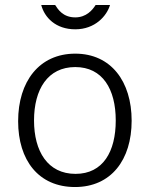

<svg xmlns="http://www.w3.org/2000/svg" viewBox="-20 -743 603 773"><path d="M423 -723H365C352 -702 327 -673 283 -673C233 -673 213 -706 202 -723H146C159 -673 204 -625 283 -625C363 -625 410 -679 423 -723ZM282 10C427 10 510 -99 510 -257C510 -415 427 -527 283 -527C138 -527 53 -415 53 -255C53 -98 135 10 282 10ZM284 -43C172 -43 117 -134 117 -258C117 -383 172 -473 283 -473C393 -473 446 -384 446 -258C446 -133 395 -43 284 -43Z"/></svg>

Font: United Sans ExtraLight
Style: Regular
Weight: 200
Designer: Pablo Impallari, Rodrigo Fuenzalida (Modified by Dan O. Williams)
Version: Version 1.000;PS 001.000;hotconv 1.0.88;makeotf.lib2.5.64775